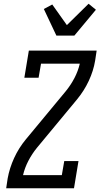

<svg xmlns="http://www.w3.org/2000/svg" viewBox="-20 -1005 540 1025"><path d="M13 0 21 -53Q31 -108 55.5 -161.5Q80 -215 118 -261L331 -518Q358 -551 377.5 -588.5Q397 -626 406 -665H199L186 -590H110L134 -735H496L488 -682Q479 -627 454 -573.5Q429 -520 391 -474L178 -217Q151 -184 131.5 -146.5Q112 -109 103 -70H310L323 -145H399L375 0ZM281 -815 214 -957 259 -981 337 -871 453 -985 492 -953 377 -815Z"/></svg>

Font: Iosevka Curly Slab
Style: Italic
Weight: 400
Italic angle: -9°
Monospace: yes
Designer: Belleve Invis
Foundry: Belleve Invis
Version: Version 22.1.2; ttfautohint (v1.8.4)